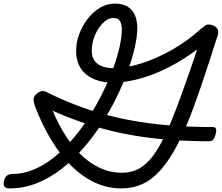

<svg xmlns="http://www.w3.org/2000/svg" viewBox="-38 -1035 1233 1067"><path d="M15 12Q-7 12 -14 0.5Q-21 -11 -15 -33Q-10 -51 1 -59.5Q12 -68 29 -68Q91 -68 150.5 -93Q210 -118 264.5 -162.5Q319 -207 368 -264.5Q417 -322 458.5 -388Q500 -454 533.5 -521.5Q567 -589 590.5 -653.5Q614 -718 626.5 -774.5Q639 -831 639 -872Q639 -892 634 -906.5Q629 -921 619 -928Q609 -935 592 -935Q569 -935 548 -919Q527 -903 509.5 -876.5Q492 -850 482 -818Q472 -786 472 -754Q472 -719 487.5 -697.5Q503 -676 530.5 -666Q558 -656 593 -656Q664 -656 748.5 -683Q833 -710 918.5 -758.5Q1004 -807 1078 -874Q1092 -886 1103.5 -894Q1115 -902 1136 -897Q1157 -892 1168.5 -877.5Q1180 -863 1172 -838Q1168 -825 1162.5 -809.5Q1157 -794 1151.5 -776Q1146 -758 1139.5 -738Q1133 -718 1126 -696Q1077 -544 1033.5 -427Q990 -310 946 -227Q902 -144 855.5 -91Q809 -38 755 -13Q701 12 636 12Q558 12 488 -21Q418 -54 357.5 -114Q297 -174 247 -257Q197 -340 158 -440Q150 -461 148.5 -479Q147 -497 163 -511Q178 -525 191.5 -528.5Q205 -532 226 -521Q310 -479 393 -448Q476 -417 562 -394.5Q648 -372 740 -357.5Q832 -343 932.5 -336Q1033 -329 1145 -329Q1159 -329 1162.5 -318.5Q1166 -308 1159 -285Q1155 -268 1146.5 -259Q1138 -250 1125 -250Q1013 -250 911 -257.5Q809 -265 715 -280.5Q621 -296 531 -320.5Q441 -345 353.5 -378.5Q266 -412 178 -456L235 -471Q268 -379 311.5 -305.5Q355 -232 406.5 -180.5Q458 -129 516.5 -102Q575 -75 639 -75Q691 -75 732 -96.5Q773 -118 809 -164.5Q845 -211 880 -285Q915 -359 953.5 -463Q992 -567 1039 -704Q1051 -742 1064 -781Q1077 -820 1089 -858L1131 -819Q1039 -740 945.5 -686Q852 -632 760.5 -604Q669 -576 587 -576Q545 -576 508 -587Q471 -598 443 -620Q415 -642 400 -675Q385 -708 385 -752Q385 -799 402 -845Q419 -891 449 -930Q479 -969 518 -992Q557 -1015 600 -1015Q641 -1015 668.5 -999.5Q696 -984 710.5 -953.5Q725 -923 725 -878Q725 -835 711.5 -774Q698 -713 672.5 -641.5Q647 -570 610 -494.5Q573 -419 526 -346Q479 -273 422.5 -208.5Q366 -144 301 -94Q236 -44 164.5 -16Q93 12 15 12Z"/></svg>

Font: Playwrite US Trad
Style: Regular
Weight: 400
Designer: Veronika Burian, José Scaglione
Foundry: TypeTogether
Version: Version 1.002